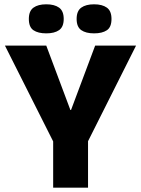

<svg xmlns="http://www.w3.org/2000/svg" viewBox="-20 -872 655 892"><path d="M227 0V-215L3 -660H195L307 -361H310L422 -660H612L389 -216V0ZM417 -717Q379 -717 357.5 -732Q336 -747 336 -784Q336 -821 357.5 -836.5Q379 -852 417 -852Q455 -852 476.5 -836.5Q498 -821 498 -784Q498 -746 476.5 -731.5Q455 -717 417 -717ZM195 -717Q157 -717 135.5 -731.5Q114 -746 114 -784Q114 -821 135.5 -836.5Q157 -852 195 -852Q233 -852 254.5 -836.5Q276 -821 276 -784Q276 -747 254.5 -732Q233 -717 195 -717Z"/></svg>

Font: Bricolage Grotesque 72pt ExtraBold
Style: Regular
Weight: 800
Designer: Mathieu Triay
Foundry: Atelier Triay
Version: Version 1.001;gftools[0.9.33.dev8+g029e19f]